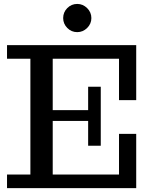

<svg xmlns="http://www.w3.org/2000/svg" viewBox="-20 -967 765 987"><path d="M16.1 0V-69.8H136.2V-665H16.1V-734.9H680.2V-452.1H591.8V-665H251V-400.9H433.1V-521H498V-217.8H433.1V-345.2H251V-69.8H591.8V-278.8H680.2V0ZM377 -801.8Q347.2 -801.8 325.9 -823.2Q304.7 -844.7 304.7 -874Q304.7 -904.3 325.9 -925.5Q347.2 -946.8 377 -946.8Q406.2 -946.8 428 -925.3Q449.7 -903.8 449.7 -874Q449.7 -844.7 428 -823.2Q406.2 -801.8 377 -801.8Z"/></svg>

Font: Trocchi
Style: Regular
Weight: 400
Designer: Vernon Adams
Foundry: Vernon Adams
Version: Version 1.101; ttfautohint (v1.8.4.7-5d5b);gftools[0.9.27]